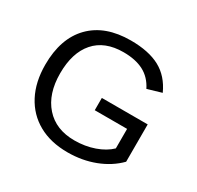

<svg xmlns="http://www.w3.org/2000/svg" viewBox="-152 -872 1082 1057"><g transform="rotate(30 389.0 -344.0)"><path d="M397 -65.9Q464.4 -65.9 522.7 -86.4Q581.1 -106.9 617.2 -142.1V-266.1H411.6V-344.2H703.1V-106.9Q648.4 -51.3 569.1 -20.8Q489.7 9.8 397 9.8Q289.6 9.8 211.9 -33.7Q134.3 -77.1 92.3 -157.5Q50.3 -237.8 50.3 -347.2Q50.3 -514.6 140.1 -606.4Q230 -698.2 392.6 -698.2Q506.8 -698.2 578.1 -659.7Q649.4 -621.1 688 -536.1L599.1 -509.8Q569.8 -568.4 518.3 -595.2Q466.8 -622.1 390.1 -622.1Q271 -622.1 208 -550Q145 -478 145 -347.2Q145 -216.8 211.9 -141.4Q278.8 -65.9 397 -65.9Z"/></g></svg>

Font: Arimo Nerd Font
Style: Regular
Weight: 400
Designer: Steve Matteson
Foundry: Monotype Imaging Inc.
Version: Version 1.33;Nerd Fonts 3.2.1